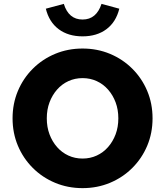

<svg xmlns="http://www.w3.org/2000/svg" viewBox="-20 -962 854 993"><path d="M407 11Q331 11 265.1 -16.5Q199.2 -44 149.6 -93.5Q100 -143 72.5 -208.5Q45 -274 45 -350Q45 -426 72.5 -491.5Q100 -557 149.6 -606.5Q199.2 -656 265.1 -683.5Q331 -711 407 -711Q483 -711 548.9 -683.5Q614.8 -656 664.4 -606.5Q714 -557 741.5 -491.5Q769 -426 769 -350Q769 -274 741.5 -208.5Q714 -143 664.4 -93.5Q614.8 -44 548.9 -16.5Q483 11 407 11ZM407 -142Q446.5 -142 480.2 -157.5Q514 -173 539 -201.5Q564 -230 578 -267.5Q592 -305 592 -350Q592 -395 578 -432.5Q564 -470 539 -498.5Q514 -527 480.2 -542.5Q446.5 -558 407 -558Q367.5 -558 333.8 -542.5Q300 -527 275 -498.5Q250 -470 236 -432.5Q222 -395 222 -350Q222 -305 236 -267.5Q250 -230 275 -201.5Q300 -173 333.8 -157.5Q367.5 -142 407 -142ZM407 -774Q333 -774 283.5 -811Q234 -848 217 -917L310 -942Q335 -861 407 -861Q443 -861 467.5 -881.5Q492 -902 505 -942L597 -917Q580 -848 530.5 -811Q481 -774 407 -774Z"/></svg>

Font: Red Hat Text VF
Style: Regular
Weight: 300
Designer: Pentagram, MCKL
Foundry: Pentagram, MCKL
Version: Version 1.023